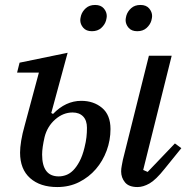

<svg xmlns="http://www.w3.org/2000/svg" viewBox="-20 -743 760 775"><path d="M211 12Q142 12 101.5 -24Q61 -60 61 -127Q61 -147 65.5 -175Q70 -203 80 -238L137 -450H49L59 -490L253 -530L187 -287L194 -283Q245 -336 308 -336Q358 -336 392 -307.5Q426 -279 426 -222Q426 -177 410.5 -135Q395 -93 367 -60.5Q339 -28 299.5 -8Q260 12 211 12ZM535 12Q500 12 484.5 -7Q469 -26 469 -51Q469 -62 471.5 -74.5Q474 -87 476 -98L581 -518H673L558 -57L576 -49L686 -164L712 -145L644 -61Q609 -17 583.5 -2.5Q558 12 535 12ZM217 -31Q232 -31 247 -36.5Q262 -42 275.5 -55.5Q289 -69 301 -91.5Q313 -114 321 -147Q327 -171 329 -189.5Q331 -208 331 -227Q331 -257 315.5 -273Q300 -289 273 -289Q235 -289 203 -261Q171 -233 160 -190Q155 -168 152.5 -150.5Q150 -133 150 -119Q150 -31 217 -31ZM351 -617Q328 -617 316 -631Q304 -645 304 -662Q304 -668 307 -680Q312 -697 326.5 -710Q341 -723 364 -723Q387 -723 399 -709Q411 -695 411 -678Q411 -672 408 -660Q403 -643 388.5 -630Q374 -617 351 -617ZM534 -617Q511 -617 499 -631Q487 -645 487 -662Q487 -668 490 -680Q495 -697 509.5 -710Q524 -723 547 -723Q570 -723 582 -709Q594 -695 594 -678Q594 -672 591 -660Q586 -643 571.5 -630Q557 -617 534 -617Z"/></svg>

Font: IBM Plex Serif Text
Style: Italic
Weight: 450
Italic angle: -14°
Designer: Mike Abbink, Paul van der Laan, Pieter van Rosmalen
Foundry: Bold Monday
Version: Version 3.001